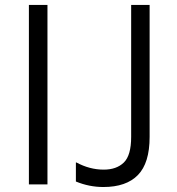

<svg xmlns="http://www.w3.org/2000/svg" viewBox="-20 -751 720 782"><path d="M97.7 -731H173.3V0H97.7ZM289.1 -11.7V-89.4H291Q345.2 -60.1 402.3 -60.1Q454.6 -60.1 484.4 -89.1Q514.2 -118.2 514.2 -193.4V-731H589.4V-193.4Q589.4 -86.9 541.7 -38.1Q494.1 10.7 400.9 10.7Q343.3 10.7 289.1 -11.7Z"/></svg>

Font: Glacial Indifference
Style: Regular
Weight: 400
Designer: Alfredo Marco Pradil
Foundry: Alfredo Marco Pradil
Version: Version 1.312